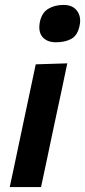

<svg xmlns="http://www.w3.org/2000/svg" viewBox="-20 -759 345 779"><path d="M19.5 0Q31 -54 41.8 -104.5Q52.5 -155 65.5 -217L76 -266.5Q91.5 -339 102.5 -391.8Q113.5 -444.5 125 -498L253 -502Q241.5 -446.5 230.2 -393.5Q219 -340.5 203 -266.5L192.5 -217Q179.5 -155 168.8 -104.5Q158 -54 146.5 0ZM207 -587.5Q170.5 -587.5 152.2 -609.2Q134 -631 142 -671Q150 -707.5 175.8 -723.2Q201.5 -739 238 -739Q275 -739 292.8 -714.8Q310.5 -690.5 303 -655.5Q295 -615.5 269.8 -601.5Q244.5 -587.5 207 -587.5Z"/></svg>

Font: Commissioner SemiBold
Style: Italic
Weight: 600
Italic angle: -12°
Designer: Kostas Bartsokas
Foundry: Kostas Bartsokas
Version: Version 1.000; ttfautohint (v1.8.3)